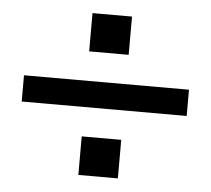

<svg xmlns="http://www.w3.org/2000/svg" viewBox="-42 -663 650 591"><g transform="rotate(5 282.5 -368.0)"><path d="M220.7 -500V-618.2H342.8V-500ZM27.3 -328.1V-409.2H537.1V-328.1ZM220.7 -118.2V-237.3H342.8V-118.2Z"/></g></svg>

Font: Gothic A1 Medium
Style: Regular
Weight: 500
Designer: HanYang I&C Co.,Ltd.
Foundry: HanYang I&C Co.,Ltd.
Version: Version 2.50